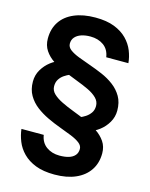

<svg xmlns="http://www.w3.org/2000/svg" viewBox="-135 -799 866 1106"><g transform="rotate(15 297.5 -245.5)"><path d="M428 -72 336 -129Q341 -130 356 -135.5Q371 -141 388 -152Q405 -163 417 -180Q429 -197 429 -221Q429 -248 409 -268Q389 -288 356.5 -303.5Q324 -319 284 -334Q244 -349 204.5 -365.5Q165 -382 132.5 -403.5Q100 -425 80 -455Q60 -485 60 -526Q60 -584 88 -626Q116 -668 169 -690.5Q222 -713 295 -713Q362 -713 408 -695Q454 -677 483.5 -647Q513 -617 527.5 -580.5Q542 -544 545 -508H413Q406 -554 373.5 -577Q341 -600 295 -600Q264 -600 240.5 -592Q217 -584 203.5 -568.5Q190 -553 190 -530Q190 -509 210 -494Q230 -479 262.5 -466.5Q295 -454 333.5 -440.5Q372 -427 410.5 -410.5Q449 -394 481.5 -369.5Q514 -345 534 -310.5Q554 -276 554 -227Q554 -189 535 -156.5Q516 -124 487 -102Q458 -80 428 -72ZM299 222Q232 222 186 204Q140 186 110.5 156Q81 126 66.5 89.5Q52 53 48 17H181Q188 62 220.5 85.5Q253 109 299 109Q331 109 354 102Q377 95 390 80Q403 65 403 42Q403 22 383.5 7Q364 -8 332 -21Q300 -34 261.5 -48Q223 -62 184 -80.5Q145 -99 113 -123.5Q81 -148 61 -182.5Q41 -217 41 -264Q41 -303 60 -335Q79 -367 107.5 -389Q136 -411 166 -419L256 -364Q250 -362 235.5 -356Q221 -350 204.5 -339Q188 -328 177 -311Q166 -294 166 -270Q166 -244 186 -225Q206 -206 238.5 -190Q271 -174 310.5 -159Q350 -144 389 -127Q428 -110 461 -88Q494 -66 514 -36.5Q534 -7 534 33Q534 91 505.5 133.5Q477 176 424.5 199Q372 222 299 222Z"/></g></svg>

Font: Inclusive Sans SemiBold
Style: Regular
Weight: 600
Designer: Olivia King
Foundry: Olivia King
Version: Version 2.004